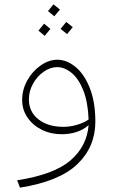

<svg xmlns="http://www.w3.org/2000/svg" viewBox="-20 -618 527 884"><path d="M419 -58Q419 58 336.5 137.5Q254 217 72 246L59 212Q228 186 304 121Q380 56 388 -42Q365 -21 333 -10.5Q301 0 264 0Q214 0 172.5 -20.5Q131 -41 106.5 -77Q82 -113 82 -158Q82 -205 105.5 -247.5Q129 -290 167 -316.5Q205 -343 244 -343Q287 -343 327.5 -310Q368 -277 393.5 -212.5Q419 -148 419 -58ZM272 -34Q302 -34 333.5 -43Q365 -52 388 -68Q385 -148 363.5 -202Q342 -256 309.5 -282.5Q277 -309 243 -309Q212 -309 181.5 -288Q151 -267 132 -232.5Q113 -198 113 -161Q113 -103 157 -68.5Q201 -34 272 -34ZM256 -574 230 -543 201 -567 226 -598ZM315 -493 289 -461 259 -485 285 -517ZM212 -485 186 -453 157 -477 183 -509Z"/></svg>

Font: FiraGO UltraLight
Style: Italic
Weight: 200
Italic angle: -8°
Designer: bBox Type GmbH
Foundry: bBox Type GmbH
Version: Version 1.001